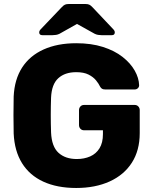

<svg xmlns="http://www.w3.org/2000/svg" viewBox="-20 -925 760 955"><path d="M359 10Q264 10 195.5 -21.5Q127 -53 89.5 -113.5Q52 -174 48 -261Q47 -304 47 -352.5Q47 -401 48 -445Q52 -530 90 -589Q128 -648 197 -679Q266 -710 359 -710Q434 -710 492 -691.5Q550 -673 589.5 -642Q629 -611 650 -574Q671 -537 672 -501Q672 -492 665.5 -486Q659 -480 650 -480H504Q493 -480 487.5 -483.5Q482 -487 478 -494Q471 -509 457.5 -525.5Q444 -542 420.5 -554Q397 -566 359 -566Q303 -566 270 -536Q237 -506 234 -440Q231 -354 234 -266Q237 -196 271 -165Q305 -134 362 -134Q399 -134 428.5 -147Q458 -160 475 -187.5Q492 -215 492 -258V-277H398Q387 -277 380 -284.5Q373 -292 373 -303V-377Q373 -388 380 -395.5Q387 -403 398 -403H650Q661 -403 668 -395.5Q675 -388 675 -377V-263Q675 -177 636 -116Q597 -55 525.5 -22.5Q454 10 359 10ZM191 -750Q175 -750 175 -764Q175 -772 183 -780L286 -888Q296 -899 303.5 -902Q311 -905 321 -905H406Q416 -905 423.5 -902Q431 -899 441 -888L543 -780Q551 -772 551 -764Q551 -750 536 -750H485Q477 -750 468 -751.5Q459 -753 451 -757L363 -806L276 -757Q268 -753 259 -751.5Q250 -750 241 -750Z"/></svg>

Font: Rubik
Style: Bold
Weight: 700
Designer: Hubert and Fischer
Foundry: Hubert and Fischer
Version: Version 2.300;gftools[0.9.30]